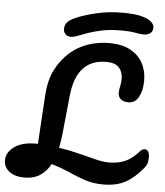

<svg xmlns="http://www.w3.org/2000/svg" viewBox="-105 -1069 972 1131"><g transform="rotate(5 380.5 -504.0)"><path d="M282 -845Q260 -845 249 -858Q238 -871 238 -887Q238 -909 251.5 -926.5Q265 -944 314 -964Q356 -981 425 -997Q494 -1013 574 -1013Q643 -1013 684.5 -1002.5Q726 -992 744 -975.5Q762 -959 762 -942Q762 -919 747 -907.5Q732 -896 709 -896Q690 -896 657.5 -902Q625 -908 576 -908Q513 -908 465 -898.5Q417 -889 382 -876.5Q347 -864 323 -854.5Q299 -845 282 -845ZM82 5Q26 5 -7.5 -20.5Q-41 -46 -41 -86Q-41 -134 5 -167Q51 -200 131 -200Q137 -200 144 -200L162 -491Q168 -581 200 -642.5Q232 -704 281 -747Q328 -788 387 -808Q446 -828 511 -828Q586 -828 635.5 -801.5Q685 -775 710 -729.5Q735 -684 735 -626Q735 -567 714 -528.5Q693 -490 652 -490Q625 -490 608.5 -503.5Q592 -517 592 -542Q592 -559 597 -579.5Q602 -600 602 -625Q602 -665 579 -690.5Q556 -716 503 -716Q328 -716 306 -498L283 -271Q278 -225 270 -188Q334 -178 390.5 -163.5Q447 -149 492 -138Q537 -127 569 -127Q628 -127 669.5 -147Q711 -167 747 -209Q755 -218 761.5 -220.5Q768 -223 774 -223Q788 -223 795 -210.5Q802 -198 802 -178Q802 -164 799 -148Q796 -132 783 -116Q746 -71 710.5 -44.5Q675 -18 636 -6.5Q597 5 548 5Q488 5 438.5 -11.5Q389 -28 340.5 -50Q292 -72 235 -88Q211 -44 173.5 -19.5Q136 5 82 5Z"/></g></svg>

Font: Pacifico
Style: Regular
Weight: 400
Designer: Vernon Adams
Foundry: Vernon Adams
Version: Version 3.010; ttfautohint (v1.8.4.7-5d5b)